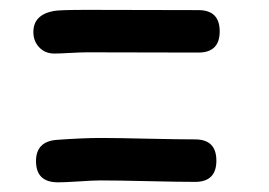

<svg xmlns="http://www.w3.org/2000/svg" viewBox="-20 -508 550 393"><path d="M158.2 -487.8 386.2 -487.3Q429.7 -487.3 429.7 -443.8Q429.7 -400.4 386.2 -400.4L157.7 -400.9Q146.5 -400.9 124.3 -399.7Q102.1 -398.4 91.3 -398.4Q72.3 -398.4 60.3 -411.1Q48.3 -423.8 48.3 -442.4Q48.3 -477.5 89.4 -485.4Q100.1 -487.8 158.2 -487.8ZM186 -225.6Q218.3 -225.6 282.7 -224.1Q347.2 -222.7 379.4 -222.7Q422.9 -222.7 422.9 -179.2Q422.9 -135.7 379.4 -135.7Q347.2 -135.7 282.7 -137.2Q218.3 -138.7 186 -138.7Q171.4 -138.7 142.1 -136.7Q112.8 -134.8 98.6 -134.8Q53.7 -134.8 53.7 -178.2Q53.7 -218.3 95.7 -221.7Q149.9 -225.6 186 -225.6Z"/></svg>

Font: Candra Sangkala
Style: Regular
Weight: 400
Designer: R.S. Wihananto
Foundry: R.S. Wihananto
Version: Version 2.0.1